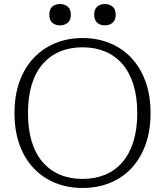

<svg xmlns="http://www.w3.org/2000/svg" viewBox="-20 -917 821 954"><path d="M390 17Q317 17 255 -8Q193 -33 147.5 -81Q102 -129 77 -198Q52 -267 52 -355Q52 -443 77 -512Q102 -581 147.5 -629Q193 -677 255 -702.5Q317 -728 390 -728Q464 -728 526 -702.5Q588 -677 633 -629Q678 -581 703 -512Q728 -443 728 -355Q728 -267 703 -198Q678 -129 633 -81Q588 -33 526 -8Q464 17 390 17ZM390 -28Q452 -28 502.5 -49Q553 -70 588.5 -111.5Q624 -153 643 -214Q662 -275 662 -355Q662 -435 643 -496Q624 -557 588.5 -598.5Q553 -640 502.5 -661Q452 -682 390 -682Q328 -682 278 -661Q228 -640 192 -598.5Q156 -557 137.5 -496Q119 -435 119 -355Q119 -275 137.5 -214Q156 -153 192 -111.5Q228 -70 278 -49Q328 -28 390 -28ZM332 -844Q332 -817 316.5 -804Q301 -791 278 -791Q255 -791 240 -804Q225 -817 225 -844Q225 -871 239.5 -884Q254 -897 278 -897Q301 -897 316.5 -884Q332 -871 332 -844ZM555 -844Q555 -817 539.5 -804Q524 -791 501 -791Q478 -791 463 -804Q448 -817 448 -844Q448 -871 463 -884Q478 -897 501 -897Q524 -897 539.5 -884Q555 -871 555 -844Z"/></svg>

Font: Roboto Serif 20pt ExtraLight
Style: Regular
Weight: 250
Version: Version 1.008